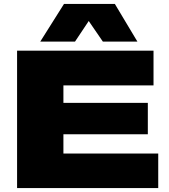

<svg xmlns="http://www.w3.org/2000/svg" viewBox="-20 -958 860 978"><path d="M67 0V-700H762V-523H303V-434H733V-274H303V-176H786V0ZM185 -746 306 -938H565L680 -746H504L432 -851L362 -746Z"/></svg>

Font: Georama Extended ExtraBold
Style: Regular
Weight: 800
Width: 7
Designer: Jean-Baptiste Levee
Foundry: Production Type
Version: Version 1.000